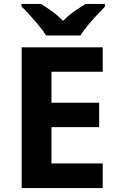

<svg xmlns="http://www.w3.org/2000/svg" viewBox="-20 -954 600 974"><path d="M501 0H90V-714H501V-590H241V-433H483V-309H241V-125H501ZM214 -774Q200 -797 177.5 -824Q155 -851 131.5 -877Q108 -903 89 -921V-934H188Q214 -918 244 -896.5Q274 -875 300 -848Q326 -875 357 -896.5Q388 -918 414 -934H513V-921Q495 -903 471 -877Q447 -851 424.5 -824Q402 -797 388 -774Z"/></svg>

Font: Noto Sans Gujarati UI
Style: Bold
Weight: 700
Designer: Jelle Bosma - Monotype Design Team, Universal Thirst
Foundry: Monotype Imaging Inc.
Version: Version 2.106; ttfautohint (v1.8.4.7-5d5b)